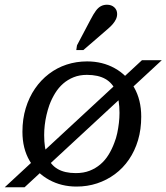

<svg xmlns="http://www.w3.org/2000/svg" viewBox="-51 -778 705 813"><path d="M270 -45Q303 -45 328.5 -55Q354 -65 374 -82Q394 -99 408.5 -122.5Q423 -146 433 -173Q441 -193 445.5 -214.5Q450 -236 452.5 -257.5Q455 -279 455 -300Q455 -355 440.5 -390.5Q426 -426 395.5 -443.5Q365 -461 317 -461Q286 -461 261 -451Q236 -441 216.5 -424Q197 -407 182.5 -383.5Q168 -360 158 -333Q151 -313 146 -291.5Q141 -270 138.5 -248.5Q136 -227 136 -206Q136 -151 149.5 -115.5Q163 -80 193 -62.5Q223 -45 270 -45ZM273 12Q209 12 157 -16.5Q105 -45 74.5 -97Q44 -149 44 -220Q44 -274 58 -320Q72 -366 97 -402.5Q122 -439 156 -465Q190 -491 231 -504.5Q272 -518 318 -518Q383 -518 435 -489Q487 -460 517 -407.5Q547 -355 547 -284Q547 -230 533.5 -184.5Q520 -139 495 -102.5Q470 -66 435.5 -40.5Q401 -15 360 -1.5Q319 12 273 12ZM-31 15 550 -523H634L53 15ZM333 -696Q345 -719 355 -732.5Q365 -746 376.5 -752Q388 -758 402 -758Q421 -758 433 -747Q445 -736 445 -719Q445 -707 440 -696.5Q435 -686 426.5 -676Q418 -666 405 -655L302 -566H272L275 -586Z"/></svg>

Font: Roboto Serif 20pt
Style: Italic
Weight: 400
Italic angle: -10°
Designer: Greg Gazdowicz
Foundry: Commercial Type
Version: Version 1.008